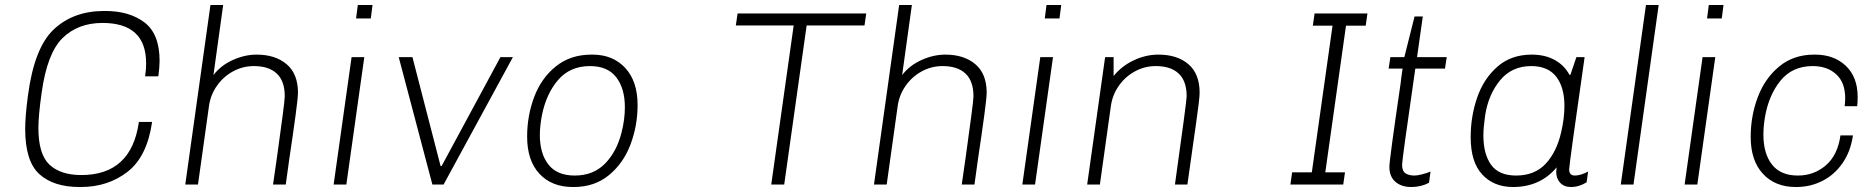

<svg xmlns="http://www.w3.org/2000/svg" viewBox="-20 -740 7520 770"><path d="M620 -496Q620 -471 615 -434H562Q566 -459 566 -486Q566 -648 391 -648Q293 -648 231 -587.5Q169 -527 147 -368Q134 -277 134 -227Q134 -121 178.5 -79.5Q223 -38 306 -38Q507 -38 537 -251H590Q570 -112 491.5 -51Q413 10 304 10H299Q195 10 138 -41.5Q81 -93 81 -223Q81 -274 92 -356Q117 -548 195.5 -622Q274 -696 398 -696H402Q499 -696 559.5 -650Q620 -604 620 -496Z M1175 -368Q1175 -349 1165.5 -278.5Q1156 -208 1140 -101L1126 0H1075L1091 -111Q1105 -213 1113.5 -276.5Q1122 -340 1122 -354Q1122 -415 1090 -445Q1058 -475 998 -475Q954 -475 915 -454Q876 -433 850 -396Q824 -359 818 -314L774 0H723L824 -720H875L836 -439Q866 -478 914 -499.5Q962 -521 1009 -521Q1084 -521 1129.5 -482.5Q1175 -444 1175 -368Z M1467 -666H1408L1415 -720H1474ZM1369 0H1318L1390 -511H1441Z M1747 -74H1751L1987 -511H2037L1759 0H1714L1579 -511H1634Z M2537 -319Q2537 -236 2508.5 -160.5Q2480 -85 2422 -37.5Q2364 10 2281 10H2277Q2193 10 2143.5 -43Q2094 -96 2094 -192Q2094 -276 2122.5 -351.5Q2151 -427 2209.5 -474Q2268 -521 2352 -521H2356Q2438 -521 2487.5 -467.5Q2537 -414 2537 -319ZM2153 -276Q2145 -233 2145 -199Q2145 -124 2179.5 -80Q2214 -36 2285 -36Q2360 -36 2407 -84.5Q2454 -133 2473 -210Q2486 -261 2486 -310Q2486 -385 2451.5 -430Q2417 -475 2346 -475Q2266 -475 2218 -419Q2170 -363 2153 -276Z M3454 -686 3447 -638H3215L3125 0H3073L3163 -638H2931L2938 -686Z M3937 -368Q3937 -349 3927.5 -278.5Q3918 -208 3902 -101L3888 0H3837L3853 -111Q3867 -213 3875.5 -276.5Q3884 -340 3884 -354Q3884 -415 3852 -445Q3820 -475 3760 -475Q3716 -475 3677 -454Q3638 -433 3612 -396Q3586 -359 3580 -314L3536 0H3485L3586 -720H3637L3598 -439Q3628 -478 3676 -499.5Q3724 -521 3771 -521Q3846 -521 3891.5 -482.5Q3937 -444 3937 -368Z M4229 -666H4170L4177 -720H4236ZM4131 0H4080L4152 -511H4203Z M4791 -368Q4791 -355 4787 -322Q4783 -289 4775.5 -236.5Q4768 -184 4764 -156L4742 0H4692Q4739 -335 4739 -354Q4739 -415 4707 -445Q4675 -475 4615 -475Q4571 -475 4532 -454Q4493 -433 4467 -396Q4441 -359 4435 -314L4391 0H4340L4412 -511H4446V-435Q4478 -475 4526.5 -498Q4575 -521 4626 -521Q4701 -521 4746 -482.5Q4791 -444 4791 -368Z M5457 -637H5378L5295 -49H5374L5367 0H5155L5162 -49H5241L5324 -637H5245L5252 -686H5464Z M5686 -674 5663 -511H5782L5775 -465H5656L5651 -430Q5603 -99 5603 -79Q5603 -54 5616.5 -45Q5630 -36 5653 -36Q5664 -36 5683.5 -41Q5703 -46 5717 -52L5711 -7Q5679 10 5640 10Q5600 10 5576 -11Q5552 -32 5552 -71Q5552 -99 5597 -405Q5599 -425 5605 -465H5549L5556 -511H5612L5653 -674Z M6274 -440H6278L6302 -511H6335Q6273 -79 6273 -61Q6273 -36 6296 -36Q6319 -36 6349 -52L6343 -9Q6313 10 6280 10Q6253 10 6237 -7Q6221 -24 6221 -52Q6221 -57 6223 -69Q6157 10 6048 10Q5971 10 5924.5 -40Q5878 -90 5878 -190Q5878 -273 5904 -348.5Q5930 -424 5985 -472.5Q6040 -521 6123 -521Q6176 -521 6215 -499.5Q6254 -478 6274 -440ZM5936 -277Q5929 -228 5929 -197Q5929 -122 5960 -79Q5991 -36 6060 -36Q6135 -36 6179 -83.5Q6223 -131 6241 -210Q6254 -265 6254 -315Q6254 -390 6221 -432.5Q6188 -475 6121 -475Q6043 -475 5996 -418Q5949 -361 5936 -277Z M6632 -720 6531 0H6480L6581 -720Z M6885 -666H6826L6833 -720H6892ZM6787 0H6736L6808 -511H6859Z M7430 -351Q7430 -327 7428 -314H7378Q7380 -336 7380 -346Q7380 -409 7344 -442Q7308 -475 7250 -475Q7168 -475 7120.5 -416.5Q7073 -358 7058 -269Q7052 -233 7052 -200Q7052 -124 7086.5 -80Q7121 -36 7190 -36Q7255 -36 7302.5 -77Q7350 -118 7361 -197H7411Q7402 -133 7369.5 -86Q7337 -39 7288.5 -14.5Q7240 10 7184 10H7182Q7099 10 7050 -43Q7001 -96 7001 -191Q7001 -275 7029.5 -350.5Q7058 -426 7115.5 -473.5Q7173 -521 7256 -521H7259Q7335 -521 7382.5 -476Q7430 -431 7430 -351Z"/></svg>

Font: Chivo Thin Italic
Style: Regular
Weight: 100
Italic angle: -8.05°
Designer: Hector Gatti
Foundry: Omnibus-Type
Version: Version 1.007